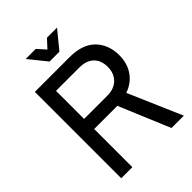

<svg xmlns="http://www.w3.org/2000/svg" viewBox="-243 -966 1078 1078"><g transform="rotate(-45 296.0 -426.5)"><path d="M70 0V-686H346Q447 -686 499 -633.5Q551 -581 551 -496Q551 -432 519 -385.5Q487 -339 429 -319L567 0H469L342 -303H158V0ZM158 -383H343Q396 -383 427.5 -414Q459 -445 459 -496Q459 -547 429 -576.5Q399 -606 343 -606H158ZM249 -748 164 -853H244L288 -804L333 -853H413L327 -748Z"/></g></svg>

Font: Archivo Narrow
Style: Regular
Weight: 400
Designer: Hector Gatti
Foundry: Omnibus-Type
Version: Version 3.002